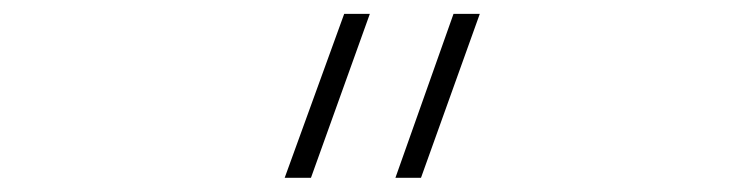

<svg xmlns="http://www.w3.org/2000/svg" viewBox="-20 -544 1040 271"><path d="M418.9 -293H381.8L465.8 -524.4H502ZM574.2 -293H538.1L620.1 -524.4H657.2Z"/></svg>

Font: GenEi Gothic M ExtraLight
Style: Regular
Weight: 200
Designer: o_tamon (Modified); [Source Han Sans]
Ryoko NISHIZUKA  (kana & ideographs); Paul D. Hunt (Latin, Greek & Cyrillic); Wenl
Version: Version 1.1a;Original Version 1.004